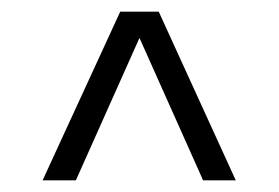

<svg xmlns="http://www.w3.org/2000/svg" viewBox="-20 -769 478 329"><path d="M53 -460 186 -749H252L384 -460H328L219 -704L110 -460Z"/></svg>

Font: Saira Semi Condensed Light
Style: Regular
Weight: 300
Width: 4
Designer: Hector Gatti with collaboration of the Omnibus-Type team
Foundry: Omnibus-Type
Version: Version 1.001; ttfautohint (v1.8)